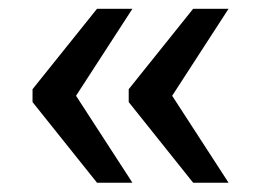

<svg xmlns="http://www.w3.org/2000/svg" viewBox="-20 -483 573 429"><path d="M52.7 -254.9 196.8 -74.7H275.9L149.9 -269L275.9 -463.4H196.8L52.7 -283.7ZM267.6 -254.9 411.6 -74.7H490.7L364.7 -269L490.7 -463.4H411.6L267.6 -283.7Z"/></svg>

Font: Roboto Flex
Style: Regular
Weight: 400
Designer: Berlow after Robertson
Foundry: Google
Version: Version 3.200;gftools[0.9.32]